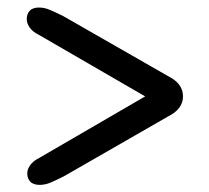

<svg xmlns="http://www.w3.org/2000/svg" viewBox="-20 -603 565 520"><path d="M384.6 -335.3V-348.6L87.5 -176Q69.5 -166.9 61.7 -155.6Q53.9 -144.3 53.9 -134.4Q53.5 -120.4 61.6 -111.4Q69.8 -102.3 87.7 -102.3Q102.3 -102.3 116.8 -108.5Q131.4 -114.6 153.2 -125.6L436.1 -288.1Q455.6 -297.8 465.6 -311.4Q475.6 -324.9 475.6 -342Q475.6 -359.5 465.6 -373Q455.6 -386.6 436.1 -396.3L151.3 -559.4Q130 -569.9 115.2 -576.2Q100.4 -582.6 85.8 -582.6Q68.3 -582.6 60.2 -573.5Q52.1 -564.5 52.5 -550.2Q52.5 -540.3 60.2 -528.7Q68 -517.1 85.5 -508.5Z"/></svg>

Font: Fraunces
Style: Regular
Weight: 900
Version: Version 1.000;[b76b70a41]